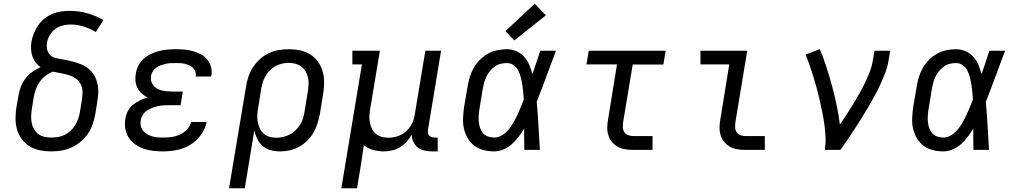

<svg xmlns="http://www.w3.org/2000/svg" viewBox="-20 -801 5440 1026"><path d="M254 8Q223 8 193 2Q163 -4 138.5 -19Q114 -34 96.5 -57.5Q79 -81 71 -109Q63 -137 63 -168Q63 -199 68 -230L79 -292Q83 -316 92 -339Q101 -362 116.5 -382Q132 -402 153 -417Q174 -432 197 -442Q182 -452 170.5 -467Q159 -482 153 -500Q147 -518 146 -538Q145 -558 148 -578Q152 -601 161 -623Q170 -645 184 -665.5Q198 -686 217.5 -701.5Q237 -717 259.5 -726.5Q282 -736 305 -739.5Q328 -743 352 -743Q401 -743 446.5 -730Q492 -717 533 -694L492 -630Q462 -648 427.5 -659Q393 -670 356 -670Q342 -670 328 -667.5Q314 -665 300.5 -660Q287 -655 275 -646Q263 -637 254 -625Q245 -613 239 -599.5Q233 -586 231 -572Q228 -554 232 -536.5Q236 -519 248 -507Q260 -495 277.5 -491Q295 -487 312.5 -484Q330 -481 347 -477.5Q364 -474 380.5 -469Q397 -464 413 -457.5Q429 -451 443 -441.5Q457 -432 468.5 -419Q480 -406 487.5 -391Q495 -376 499.5 -359Q504 -342 505 -324.5Q506 -307 504 -288.5Q502 -270 499 -252L489 -190Q484 -163 475 -136.5Q466 -110 449.5 -86Q433 -62 410.5 -43.5Q388 -25 362 -13Q336 -1 308.5 3.5Q281 8 254 8ZM254 -66Q272 -66 290.5 -69Q309 -72 326 -80.5Q343 -89 357.5 -102.5Q372 -116 382 -132.5Q392 -149 398 -166.5Q404 -184 407 -202L417 -264Q421 -287 421 -309.5Q421 -332 411.5 -350.5Q402 -369 384.5 -381.5Q367 -394 346.5 -400Q326 -406 304.5 -410Q283 -414 262 -418Q241 -410 222.5 -395.5Q204 -381 191 -362Q178 -343 171 -322Q164 -301 160 -280L150 -218Q147 -199 146.5 -180Q146 -161 149.5 -143.5Q153 -126 162 -110.5Q171 -95 185 -84.5Q199 -74 217 -70Q235 -66 254 -66Z M852 8Q825 8 798.5 5Q772 2 747.5 -6.5Q723 -15 702 -30Q681 -45 667.5 -66Q654 -87 649.5 -113.5Q645 -140 650 -167Q653 -187 663 -207Q673 -227 690.5 -241Q708 -255 728 -264.5Q748 -274 769 -280Q752 -288 737.5 -301Q723 -314 714.5 -331Q706 -348 704 -368Q702 -388 706 -408Q709 -430 720 -451Q731 -472 748.5 -487.5Q766 -503 787.5 -513Q809 -523 830.5 -528.5Q852 -534 874 -536Q896 -538 918 -538Q942 -538 965.5 -536Q989 -534 1010.5 -528Q1032 -522 1052 -511.5Q1072 -501 1086 -484.5Q1100 -468 1107 -445.5Q1114 -423 1110 -400Q1109 -398 1108.5 -396Q1108 -394 1108 -392H1025Q1025 -393 1025.5 -394Q1026 -395 1026 -396Q1028 -408 1023.5 -419.5Q1019 -431 1010.5 -439Q1002 -447 991 -452Q980 -457 968 -460Q956 -463 943.5 -463.5Q931 -464 918 -464Q905 -464 892 -463.5Q879 -463 866 -460Q853 -457 840 -452.5Q827 -448 815.5 -440Q804 -432 796.5 -420Q789 -408 787 -395Q785 -382 788 -368.5Q791 -355 799 -345Q807 -335 818 -328.5Q829 -322 841.5 -318.5Q854 -315 868 -313.5Q882 -312 895 -312H957L945 -239H883Q868 -239 853 -238Q838 -237 822.5 -233.5Q807 -230 792.5 -224.5Q778 -219 764.5 -209.5Q751 -200 742.5 -186Q734 -172 732 -157Q729 -142 732.5 -127.5Q736 -113 745 -102Q754 -91 766.5 -84Q779 -77 793 -72.5Q807 -68 822 -67Q837 -66 852 -66Q874 -66 896.5 -69Q919 -72 940.5 -81.5Q962 -91 979 -109Q996 -127 1001 -149H1084Q1077 -112 1053.5 -79.5Q1030 -47 996.5 -27Q963 -7 925.5 0.5Q888 8 852 8Z M1204 205 1295 -340Q1299 -366 1308 -392.5Q1317 -419 1332.5 -442.5Q1348 -466 1369.5 -485.5Q1391 -505 1417 -517Q1443 -529 1470 -533.5Q1497 -538 1523 -538Q1554 -538 1583.5 -532Q1613 -526 1637.5 -510.5Q1662 -495 1679 -471.5Q1696 -448 1704 -420Q1712 -392 1712 -361.5Q1712 -331 1707 -300L1689 -190Q1684 -165 1676 -139.5Q1668 -114 1654.5 -91Q1641 -68 1621 -48.5Q1601 -29 1577 -16Q1553 -3 1527.5 2.5Q1502 8 1476 8Q1450 8 1426 1.5Q1402 -5 1384 -20.5Q1366 -36 1355 -58Q1344 -80 1339 -104L1288 205ZM1456 -65Q1474 -65 1492 -69Q1510 -73 1527 -81.5Q1544 -90 1558 -103.5Q1572 -117 1582.5 -133Q1593 -149 1598.5 -166.5Q1604 -184 1607 -202L1625 -312Q1628 -331 1629 -350Q1630 -369 1626 -386.5Q1622 -404 1613 -419.5Q1604 -435 1590 -445.5Q1576 -456 1558.5 -460.5Q1541 -465 1522 -465Q1505 -465 1487 -461Q1469 -457 1452.5 -448Q1436 -439 1422.5 -425.5Q1409 -412 1399.5 -396Q1390 -380 1384.5 -362.5Q1379 -345 1376 -328L1360 -227Q1356 -208 1355 -189Q1354 -170 1357 -151.5Q1360 -133 1367.5 -116.5Q1375 -100 1388 -88Q1401 -76 1418.5 -70.5Q1436 -65 1456 -65Z M1804 205 1914 -457H1863V-530H2010L1958 -218Q1955 -199 1954 -181Q1953 -163 1956.5 -145.5Q1960 -128 1967.5 -112.5Q1975 -97 1988.5 -86Q2002 -75 2019 -70Q2036 -65 2055 -65Q2072 -65 2089 -68.5Q2106 -72 2122 -80Q2138 -88 2151.5 -100.5Q2165 -113 2174.5 -128Q2184 -143 2189.5 -159.5Q2195 -176 2197 -193L2253 -530H2337L2267 -108Q2266 -99 2267 -91Q2268 -83 2273 -77Q2278 -71 2286 -68.5Q2294 -66 2302 -66H2319V8H2290Q2269 8 2248.5 3.5Q2228 -1 2212.5 -13Q2197 -25 2188.5 -43.5Q2180 -62 2181 -82Q2169 -62 2153 -44Q2137 -26 2117 -14Q2097 -2 2074.5 3Q2052 8 2030 8Q2001 8 1973 0Q1945 -8 1924 -26Q1920 6 1915 38Q1910 70 1905 102L1888 205Z M2621 8Q2592 8 2564 1Q2536 -6 2514.5 -22.5Q2493 -39 2479 -63Q2465 -87 2459 -114.5Q2453 -142 2454.5 -171.5Q2456 -201 2460 -230L2479 -340Q2483 -365 2490.5 -390Q2498 -415 2511.5 -438.5Q2525 -462 2544.5 -481.5Q2564 -501 2587.5 -514Q2611 -527 2637 -532.5Q2663 -538 2688 -538Q2715 -538 2739.5 -527.5Q2764 -517 2781 -497.5Q2798 -478 2808.5 -454Q2819 -430 2825 -405Q2836 -436 2846.5 -467.5Q2857 -499 2867 -530H2951Q2925 -462 2900 -393.5Q2875 -325 2848 -257Q2854 -193 2857.5 -128.5Q2861 -64 2865 0H2782Q2781 -29 2781 -57.5Q2781 -86 2781 -114Q2767 -91 2751 -69.5Q2735 -48 2715 -30.5Q2695 -13 2670.5 -2.5Q2646 8 2621 8ZM2621 -66Q2643 -66 2663 -78.5Q2683 -91 2697.5 -108.5Q2712 -126 2723.5 -146Q2735 -166 2744.5 -186.5Q2754 -207 2762.5 -227.5Q2771 -248 2779 -269Q2778 -289 2776 -309Q2774 -329 2771 -348.5Q2768 -368 2763 -387.5Q2758 -407 2749.5 -424Q2741 -441 2725 -452.5Q2709 -464 2688 -464Q2672 -464 2655 -460Q2638 -456 2624 -445.5Q2610 -435 2598.5 -421.5Q2587 -408 2579.5 -392.5Q2572 -377 2567.5 -360.5Q2563 -344 2560 -328L2542 -218Q2539 -201 2538 -183.5Q2537 -166 2538.5 -149.5Q2540 -133 2545.5 -117Q2551 -101 2561.5 -89Q2572 -77 2588 -71.5Q2604 -66 2621 -66ZM2728 -585 2681 -635 2838 -781 2897 -719Z M3363 0Q3341 0 3320 -3.5Q3299 -7 3281.5 -16.5Q3264 -26 3251 -41.5Q3238 -57 3231.5 -76.5Q3225 -96 3225 -117.5Q3225 -139 3229 -161L3277 -457H3114L3126 -530H3537L3525 -456H3361L3310 -149Q3308 -135 3308.5 -120.5Q3309 -106 3316 -95Q3323 -84 3336 -79Q3349 -74 3363 -74H3467V0Z M3963 0Q3941 0 3920 -3.5Q3899 -7 3881.5 -16.5Q3864 -26 3851 -41.5Q3838 -57 3831.5 -76.5Q3825 -96 3825 -117.5Q3825 -139 3829 -161L3877 -457H3723V-530H3973L3910 -149Q3908 -135 3908.5 -120.5Q3909 -106 3916 -95Q3923 -84 3936 -79Q3949 -74 3963 -74H4067V0Z M4388 0Q4393 -34 4391.5 -67.5Q4390 -101 4385.5 -134Q4381 -167 4374.5 -199Q4368 -231 4361 -262.5Q4354 -294 4345.5 -325.5Q4337 -357 4327.5 -388Q4318 -419 4307.5 -449.5Q4297 -480 4285 -510L4361 -538Q4381 -490 4397 -440.5Q4413 -391 4426.5 -340.5Q4440 -290 4451 -238.5Q4462 -187 4468 -135Q4487 -162 4504.5 -189.5Q4522 -217 4539 -244.5Q4556 -272 4572 -300.5Q4588 -329 4602 -358Q4616 -387 4627.5 -416.5Q4639 -446 4644 -477L4653 -530H4737L4728 -477Q4723 -445 4711 -413.5Q4699 -382 4685 -351Q4671 -320 4654.5 -290Q4638 -260 4621 -230.5Q4604 -201 4585.5 -172Q4567 -143 4548.5 -114Q4530 -85 4510.5 -56.5Q4491 -28 4471 0Z M5021 8Q4992 8 4964 1Q4936 -6 4914.5 -22.5Q4893 -39 4879 -63Q4865 -87 4859 -114.5Q4853 -142 4854.5 -171.5Q4856 -201 4860 -230L4879 -340Q4883 -365 4890.5 -390Q4898 -415 4911.5 -438.5Q4925 -462 4944.5 -481.5Q4964 -501 4987.5 -514Q5011 -527 5037 -532.5Q5063 -538 5088 -538Q5115 -538 5139.5 -527.5Q5164 -517 5181 -497.5Q5198 -478 5208.5 -454Q5219 -430 5225 -405Q5236 -436 5246.5 -467.5Q5257 -499 5267 -530H5351Q5325 -462 5300 -393.5Q5275 -325 5248 -257Q5254 -193 5257.5 -128.5Q5261 -64 5265 0H5182Q5181 -29 5181 -57.5Q5181 -86 5181 -114Q5167 -91 5151 -69.5Q5135 -48 5115 -30.5Q5095 -13 5070.5 -2.5Q5046 8 5021 8ZM5021 -66Q5043 -66 5063 -78.5Q5083 -91 5097.5 -108.5Q5112 -126 5123.5 -146Q5135 -166 5144.5 -186.5Q5154 -207 5162.5 -227.5Q5171 -248 5179 -269Q5178 -289 5176 -309Q5174 -329 5171 -348.5Q5168 -368 5163 -387.5Q5158 -407 5149.5 -424Q5141 -441 5125 -452.5Q5109 -464 5088 -464Q5072 -464 5055 -460Q5038 -456 5024 -445.5Q5010 -435 4998.5 -421.5Q4987 -408 4979.5 -392.5Q4972 -377 4967.5 -360.5Q4963 -344 4960 -328L4942 -218Q4939 -201 4938 -183.5Q4937 -166 4938.5 -149.5Q4940 -133 4945.5 -117Q4951 -101 4961.5 -89Q4972 -77 4988 -71.5Q5004 -66 5021 -66Z"/></svg>

Font: Iosevka Curly Slab ExObl
Style: Regular
Weight: 400
Width: 7
Italic angle: -9°
Monospace: yes
Designer: Belleve Invis
Foundry: Belleve Invis
Version: Version 11.1.0; ttfautohint (v1.8.3)